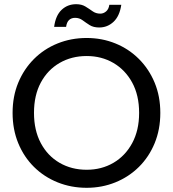

<svg xmlns="http://www.w3.org/2000/svg" viewBox="-20 -888 823 915"><path d="M238 -760Q245 -814 273.5 -841Q302 -868 343 -868Q369 -868 387 -857Q405 -846 421 -834.5Q437 -823 458 -823Q473 -823 485.5 -833.5Q498 -844 501 -865H558Q550 -811 521 -784Q492 -757 453 -757Q425 -757 407 -768.5Q389 -780 373.5 -791.5Q358 -803 338 -803Q320 -803 309 -792.5Q298 -782 295 -760ZM393 7Q319 7 254.5 -19Q190 -45 142 -92.5Q94 -140 67 -205.5Q40 -271 40 -350Q40 -429 67 -494Q94 -559 142 -607Q190 -655 254.5 -681Q319 -707 393 -707Q466 -707 530 -681Q594 -655 642 -607Q690 -559 717 -494Q744 -429 744 -350Q744 -271 717 -205.5Q690 -140 642 -92.5Q594 -45 530 -19Q466 7 393 7ZM393 -79Q464 -79 520.5 -112Q577 -145 610 -206Q643 -267 643 -350Q643 -434 610 -494.5Q577 -555 520.5 -588Q464 -621 393 -621Q321 -621 264 -588Q207 -555 174.5 -494.5Q142 -434 142 -350Q142 -267 174.5 -206Q207 -145 264 -112Q321 -79 393 -79Z"/></svg>

Font: Albert Sans Medium
Style: Regular
Weight: 500
Designer: Andreas Rasmussen
Foundry: a.Foundry
Version: Version 1.025